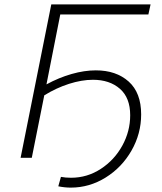

<svg xmlns="http://www.w3.org/2000/svg" viewBox="-20 -720 740 876"><path d="M255 -654 192 -335Q249 -366 307 -382.5Q365 -399 417 -399Q510 -399 567 -348Q624 -297 624 -198Q624 -110 580 -33Q536 44 462 90Q388 136 303 136Q275 136 246 130L258 87Q279 91 304 91Q378 91 440 50.5Q502 10 538 -55.5Q574 -121 574 -194Q574 -274 527 -315Q480 -356 404 -356Q353 -356 295 -337.5Q237 -319 182 -285L125 0H74L214 -700H667L657 -654Z"/></svg>

Font: Montserrat Alternates Light
Style: Italic
Weight: 300
Italic angle: -11.3°
Designer: Julieta Ulanovsky
Foundry: Julieta Ulanovsky
Version: Version 7.200